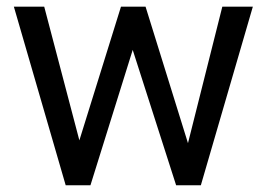

<svg xmlns="http://www.w3.org/2000/svg" viewBox="-20 -548 791 568"><path d="M410.6 -528.3H337.9L214.8 -132.8L110.8 -528.3H21L174.3 0H247.6L372.6 -400.4L501 0H574.2L728 -528.3H637.7L536.1 -124.5Z"/></svg>

Font: Roboto
Style: Regular
Weight: 400
Designer: Google
Version: Version 2.137; 2017